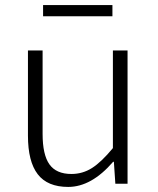

<svg xmlns="http://www.w3.org/2000/svg" viewBox="-20 -735 630 768"><path d="M252.9 12.7Q169.9 12.7 130.9 -38.1Q91.8 -88.9 91.8 -192.4V-533.2H150.4V-199.2Q150.4 -116.2 177.7 -77.6Q205.1 -39.1 265.6 -39.1Q310.5 -39.1 348.1 -63Q385.7 -86.9 431.6 -142.6V-533.2H490.2V0H441.4L435.5 -87.9H432.6Q345.7 12.7 252.9 12.7ZM152.3 -669.9V-714.8H429.7V-669.9Z"/></svg>

Font: Gen Shin Gothic Light
Style: Regular
Weight: 200
Designer: [Source Han Sans]
Ryoko NISHIZUKA  (kana & ideographs); Paul D. Hunt (Latin, Greek & Cyrillic); Wenlong ZHANG  (bopomofo
Version: Version 1.002.20150607